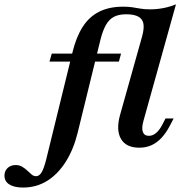

<svg xmlns="http://www.w3.org/2000/svg" viewBox="-180 -661 821 874"><path d="M-75 192.7Q-115.3 192.7 -137.5 178.6Q-159.7 164.5 -159.7 138.7Q-159.7 116.9 -145.2 103.6Q-130.6 90.3 -108.9 90.3Q-91.9 90.3 -79 98Q-66.1 105.6 -55.6 115.7Q-45.2 125.8 -35.9 133.5Q-26.6 141.1 -16.1 141.1Q-0.8 141.1 9.7 123Q20.2 104.8 29.8 66.9L150 -423.4Q166.9 -492.7 196.4 -538.7Q225.8 -584.7 271.4 -607.7Q316.9 -630.6 380.6 -630.6Q404.8 -630.6 422.6 -627.8Q440.3 -625 458.9 -621.8Q477.4 -618.5 503.2 -618.5Q533.9 -618.5 563.3 -624.2Q592.7 -629.8 621 -641.1L473.4 -112.1Q463.7 -78.2 470.2 -60.5Q476.6 -42.7 497.6 -42.7Q532.3 -42.7 558.9 -93.5L573.4 -121.8H610.5L592.7 -87.9Q575.8 -55.6 555.2 -33.5Q534.7 -11.3 509.7 0Q484.7 11.3 454 11.3Q394.4 11.3 371 -28.2Q347.6 -67.7 366.1 -136.3L466.9 -495.2Q476.6 -530.6 473 -552.4Q469.4 -574.2 450 -585.1Q430.6 -596 394.4 -596Q360.5 -596 338.3 -584.3Q316.1 -572.6 301.6 -546.4Q287.1 -520.2 276.6 -477.4L173.4 -56.5Q154.8 19.4 119 75.8Q83.1 132.3 34.3 162.5Q-14.5 192.7 -75 192.7ZM45.2 -380.6 55.6 -416.9H371L361.3 -380.6Z"/></svg>

Font: Playfair 9pt
Style: Bold Italic
Weight: 700
Italic angle: -15.6°
Designer: Claus Eggers Sørensen
Foundry: Claus Eggers Sørensen
Version: Version 2.203